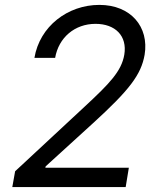

<svg xmlns="http://www.w3.org/2000/svg" viewBox="-20 -757 645 777"><path d="M29.8 0H488.6L501.4 -78.1H163.4L164.8 -83.8L356.5 -258.5C503.6 -392.8 551.1 -454.5 565.3 -535.5C583.8 -647.7 509.9 -737.2 382.1 -737.2C254.3 -737.2 140.6 -650.6 119.3 -522.7H203.1C217.3 -605.1 282.7 -660.5 366.5 -660.5C446 -660.5 495.7 -612.2 483 -535.5C471.6 -468.8 423.3 -419 323.9 -326.7L41.2 -63.9Z"/></svg>

Font: Magic Ui Pro
Style: Italic
Weight: 400
Italic angle: -9.39999°
Designer: Stefan Endress, Andreas Faust
Version: Version 1.000;FEAKit 1.0